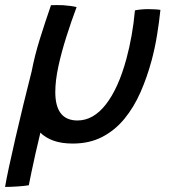

<svg xmlns="http://www.w3.org/2000/svg" viewBox="-60 -541 669 757"><path d="M-40 196Q-35.5 168 -24.5 117Q-13.5 66 1.2 2Q16 -62 32.5 -130Q49 -198 65 -260.5Q76.5 -321 97.2 -387.5Q118 -454 141 -520.5Q150.5 -521 163.8 -521Q177 -521 188.5 -520.5Q203.5 -519.5 218.2 -517.5Q233 -515.5 242 -513Q221 -457 201.8 -396.5Q182.5 -336 170.2 -279.5Q158 -223 158 -178Q158 -66 245.5 -66Q308 -66 357.5 -129.5Q407 -193 438.5 -309.5Q450.5 -354 459 -401.8Q467.5 -449.5 472 -500Q479.5 -502 494.5 -503.5Q509.5 -505 523.5 -505Q535.5 -505 550 -504.2Q564.5 -503.5 572.5 -502Q567.5 -453.5 559.2 -402.8Q551 -352 538 -303.5Q520 -236.5 493.8 -177Q467.5 -117.5 430.2 -72.2Q393 -27 342.8 -1Q292.5 25 227 25Q183 25 151.5 13.8Q120 2.5 99 -18Q98 -14.5 97.5 -10.5Q89 24.5 80.2 63.2Q71.5 102 64.5 135.5Q57.5 169 53.5 189.5Q34.5 192.5 8.2 194.2Q-18 196 -40 196Z"/></svg>

Font: Grandstander
Style: Italic
Weight: 400
Italic angle: -15°
Designer: Tyler Finck
Foundry: Etcetera Type Co
Version: Version 1.200; ttfautohint (v1.8.3)